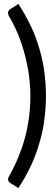

<svg xmlns="http://www.w3.org/2000/svg" viewBox="-20 -795 280 961"><path d="M104 -522Q77 -626 25 -714Q20 -722 20 -731Q20 -736 24 -742Q28 -748 32 -750L72 -775Q108 -721 136 -661Q160 -611 178 -548Q195 -491 202 -434Q210 -373 210 -315Q210 -257 202 -196Q195 -139 178 -82Q159 -17 136 32Q108 92 72 146L33 122Q28 119 24 114Q20 108 20 102L22 94L26 86Q79 -9 105 -106Q132 -207 132 -314Q132 -416 104 -522Z"/></svg>

Font: Aleo
Style: Regular
Weight: 400
Designer: Alessio Laiso
Version: Version 1.1